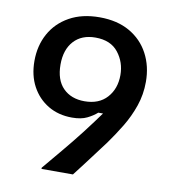

<svg xmlns="http://www.w3.org/2000/svg" viewBox="-76 -729 720 797"><g transform="rotate(10 283.5 -331.0)"><path d="M151.7 0V-5Q185.8 -45.8 222.5 -89.6Q259.2 -133.3 297.5 -182.5Q316.7 -207.5 335 -232.1Q353.3 -256.7 363.3 -270.8H343.3Q326.7 -255.8 302.1 -243.8Q277.5 -231.7 239.2 -231.7Q181.7 -231.7 137.9 -257.9Q94.2 -284.2 69.6 -330Q45 -375.8 45 -436.7Q45 -500.8 72.9 -551.7Q100.8 -602.5 153.8 -632.1Q206.7 -661.7 280.8 -661.7Q355 -661.7 407.5 -631.7Q460 -601.7 487.9 -549.2Q515.8 -496.7 515.8 -430.8Q515.8 -377.5 499.2 -329.2Q482.5 -280.8 456.3 -237.5Q430 -194.2 401.7 -155Q395 -146.7 381.3 -127.9Q367.5 -109.2 350 -86.2Q332.5 -63.3 315 -40Q297.5 -16.7 284.2 0ZM278.3 -307.5Q339.2 -307.5 372.9 -345Q406.7 -382.5 406.7 -440Q406.7 -494.2 374.6 -535Q342.5 -575.8 278.3 -575.8Q220 -575.8 187.1 -539.6Q154.2 -503.3 154.2 -440.8Q154.2 -375.8 187.9 -341.7Q221.7 -307.5 278.3 -307.5Z"/></g></svg>

Font: Familjen Grotesk GF Medium
Style: Regular
Weight: 500
Designer: Anders Wikstroem, Jonas Baeckman, Matilda Gysing, Kristian Moeller
Foundry: Familjen STHLM AB
Version: Version 2.000; Beta; Release 4; Build 6